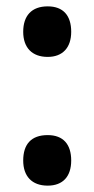

<svg xmlns="http://www.w3.org/2000/svg" viewBox="-20 -574 296 604"><path d="M53 -474C53 -424 81 -395 130 -395C177 -395 204 -424 204 -474C204 -525 179 -554 130 -554C79 -554 53 -524 53 -474ZM53 -69C53 -20 80 10 130 10C178 10 204 -19 204 -69C204 -120 179 -149 130 -149C78 -149 53 -120 53 -69Z"/></svg>

Font: Noto Sans Georgian ExtraCondensed Bold
Style: Regular
Weight: 700
Width: 2
Designer: Monotype Design Team, Akaki Razmadze
Foundry: Google LLC
Version: Version 2.005